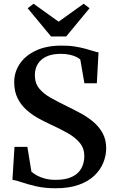

<svg xmlns="http://www.w3.org/2000/svg" viewBox="-20 -996 617 1027"><path d="M277 11Q218.5 11 172.5 0.2Q126.5 -10.5 94.5 -21.5Q62.5 -32.5 46.5 -34L57.5 -210.5H126.5L148 -78Q160 -67 178.2 -57Q196.5 -47 221.8 -40.5Q247 -34 278 -34Q332 -34 365.8 -50.5Q399.5 -67 415.2 -95.8Q431 -124.5 431 -161Q431 -202 407.2 -231.2Q383.5 -260.5 343 -283.5Q302.5 -306.5 252 -329.5Q221.5 -343.5 187.5 -362Q153.5 -380.5 123.5 -406.5Q93.5 -432.5 74.8 -469.2Q56 -506 56 -557Q56 -610 85.5 -654.2Q115 -698.5 171.5 -725.2Q228 -752 308.5 -752Q348 -752.5 380.2 -747.2Q412.5 -742 437.2 -735.2Q462 -728.5 479.5 -722.8Q497 -717 507 -716L498 -550.5H431.5L409.5 -677.5Q404 -683.5 389.8 -690.8Q375.5 -698 354 -703Q332.5 -708 305 -708Q259.5 -708 228.8 -693.8Q198 -679.5 182.2 -654Q166.5 -628.5 166.5 -594.5Q166.5 -551 189.5 -522.8Q212.5 -494.5 252 -472.5Q291.5 -450.5 340.5 -426.5Q374.5 -410 410.8 -390.5Q447 -371 478.2 -345Q509.5 -319 528.8 -284.2Q548 -249.5 548 -202.5Q548 -164.5 533 -126.8Q518 -89 486 -57.8Q454 -26.5 402.2 -7.8Q350.5 11 277 11ZM253 -801 128 -952 159.5 -976 293.5 -880 427.5 -976 459 -952 334 -801Z"/></svg>

Font: Merriweather 72pt SemiBold
Style: Regular
Weight: 600
Version: Version 2.100